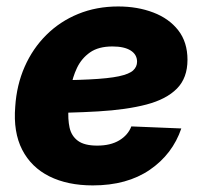

<svg xmlns="http://www.w3.org/2000/svg" viewBox="-20 -559 623 591"><path d="M265.6 11.7Q188 11.7 132.1 -16.1Q76.2 -43.9 48.3 -98.1Q20.5 -152.3 26.9 -231Q31.2 -297.4 55.9 -353.5Q80.6 -409.7 122.6 -451.4Q164.6 -493.2 220.7 -516.1Q276.9 -539.1 343.8 -539.1Q403.3 -539.1 451.9 -520.5Q500.5 -502 528.8 -465.6Q557.1 -429.2 557.1 -375Q557.1 -319.3 524.7 -286.4Q492.2 -253.4 430.9 -237.3Q369.6 -221.2 282 -216.1Q194.3 -210.9 83.5 -210.9L100.1 -311.5Q195.3 -311.5 254.6 -314.5Q314 -317.4 345.9 -324.2Q377.9 -331.1 389.9 -342.3Q401.9 -353.5 401.9 -369.1Q401.9 -391.1 382.1 -403.6Q362.3 -416 326.2 -416Q283.2 -416 257.1 -397.7Q231 -379.4 217 -350.1Q203.1 -320.8 197.8 -287.8Q192.4 -254.9 190.9 -226.1Q188.5 -192.4 194.1 -166.5Q199.7 -140.6 219.7 -125.7Q239.7 -110.8 279.3 -110.8Q320.3 -110.8 347.2 -127Q374 -143.1 384.3 -169.9L538.1 -163.6Q511.2 -84.5 441.2 -36.4Q371.1 11.7 265.6 11.7Z"/></svg>

Font: Inter 24pt ExtraBold
Style: Italic
Weight: 800
Italic angle: -9.3988°
Designer: Rasmus Andersson
Foundry: rsms
Version: Version 4.001;git-66647c0bb